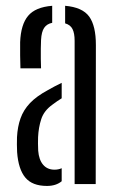

<svg xmlns="http://www.w3.org/2000/svg" viewBox="-20 -626 397 653"><path d="M38.2 -108.6Q37.7 -121.2 37.5 -134.2Q37.3 -147.2 37.8 -159.3Q39.7 -195.2 49.8 -223.5Q59.8 -251.9 82 -275.4Q104.3 -298.8 142.8 -319.5Q154.1 -326.2 166 -332.3Q177.9 -338.3 189.8 -344.2V-291.7Q182.6 -287.4 174.9 -282.1Q167.1 -276.8 158.3 -270.1Q129.5 -249.4 120.3 -220.9Q111 -192.5 109.5 -159.3Q109 -150.6 109.2 -138.4Q109.4 -126.1 109.9 -113.4Q112.4 -82.3 126.8 -65.6Q141.1 -48.9 165.3 -48.9Q178.8 -48.9 189.8 -53.9V-9.6Q170.6 6.4 139.7 6.4Q89.8 6.4 66.1 -22.1Q42.4 -50.5 38.2 -108.6ZM49.5 -393.6Q49 -411.9 48.5 -437.5Q48 -463.2 48.5 -482.5Q50.8 -542.5 75.6 -572.1Q100.4 -601.8 157.5 -606.3V-548.4Q139.4 -544.8 130.2 -531.3Q121 -517.9 119.6 -489.6Q119.1 -478.2 118.8 -461Q118.6 -443.9 118.8 -426.1Q119.1 -408.2 119.6 -393.6ZM233.8 0V-487.3Q233.8 -513 226.6 -527.2Q219.4 -541.5 201.5 -546.6V-606.3Q260.3 -601.3 283.3 -569.7Q306.2 -538 306.1 -472.8L305.5 0Z"/></svg>

Font: Big Shoulders Stencil Thin
Style: Regular
Weight: 100
Designer: Patric King
Foundry: XO Type Co
Version: Version 2.001